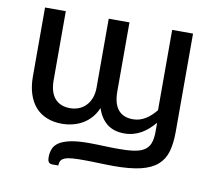

<svg xmlns="http://www.w3.org/2000/svg" viewBox="-78 -598 983 888"><g transform="rotate(10 413.0 -153.5)"><path d="M758.5 -508V-47Q758.5 7 747.5 45.8Q736.5 84.5 708 109.8Q679.5 135 629.8 147Q580 159 502.5 159Q487.5 159 470.5 158.5Q453.5 158 436.2 157.5Q419 157 402 156.5Q385 156 370.5 156Q332.5 155.5 309.2 157.5Q286 159.5 273.2 164.8Q260.5 170 255.8 178.8Q251 187.5 250.5 201H223Q215 201 210.5 198.2Q206 195.5 203.8 191.2Q201.5 187 200.8 181.8Q200 176.5 200 171Q200 149.5 207.2 131.2Q214.5 113 234.2 100.2Q254 87.5 288.8 80.5Q323.5 73.5 379 74Q392.5 74 407.8 74.5Q423 75 439 75.5Q455 76 470.8 76.5Q486.5 77 500 77Q546.5 77.5 578.2 73.5Q610 69.5 629.8 57.8Q649.5 46 658 24.5Q666.5 3 666.5 -32V-73Q652.5 -56.5 637.2 -42.8Q622 -29 604.5 -19Q587 -9 567.2 -3.5Q547.5 2 525 2Q474.5 2 443 -23.5Q411.5 -49 397 -94.5Q385.5 -67.5 368 -48Q350.5 -28.5 329 -16.2Q307.5 -4 283 2Q258.5 8 234 8Q193.5 8 161.8 -4.8Q130 -17.5 108.2 -42.2Q86.5 -67 75 -102.8Q63.5 -138.5 63.5 -184.5V-508H161V-184.5Q161 -128 186 -98.8Q211 -69.5 258 -69.5Q279 -69.5 298 -76.8Q317 -84 331.2 -98.5Q345.5 -113 354 -134.5Q362.5 -156 362.5 -184.5V-508H460V-184.5Q460 -126 483.8 -97.8Q507.5 -69.5 553 -69.5Q584 -69.5 611 -86Q638 -102.5 660.5 -131V-508Z"/></g></svg>

Font: Lato 2
Style: Regular
Weight: 500
Designer: Lukasz Dziedzic with Adam Twardoch and Botio Nikoltchev
Foundry: tyPoland Lukasz Dziedzic
Version: Version 2.015; 2015-08-06; http://www.latofonts.com/